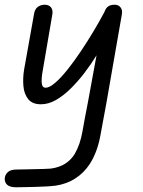

<svg xmlns="http://www.w3.org/2000/svg" viewBox="-94 -436 606 812"><path d="M-74 321Q-74 305 -62 293Q-50 281 -24 281Q-15 281 4.5 280.5Q24 280 47.5 279.5Q71 279 91.5 278.5Q112 278 121 277Q157 272 182 256Q207 240 222 215Q245 176 255 118.5Q265 61 277 1L348 -386Q353 -401 363 -408.5Q373 -416 391 -416Q407 -416 416 -404.5Q425 -393 421 -373L355 5Q342 77 329.5 142.5Q317 208 286 257Q262 294 225.5 318Q189 342 142 349Q127 351 103 352.5Q79 354 52.5 354.5Q26 355 4.5 355.5Q-17 356 -25 356Q-51 356 -62.5 346.5Q-74 337 -74 321ZM79 5Q43 5 25.5 -16.5Q8 -38 5 -72Q2 -106 8 -142L50 -377Q53 -397 65.5 -406.5Q78 -416 95 -416Q113 -416 122 -404.5Q131 -393 127 -373L87 -139Q84 -124 82.5 -106.5Q81 -89 84 -77Q87 -65 99 -65Q115 -65 139 -85.5Q163 -106 191 -141Q219 -176 247.5 -218.5Q276 -261 302 -304.5Q328 -348 348 -386L357 -275Q338 -241 314.5 -202.5Q291 -164 263 -127.5Q235 -91 204.5 -61Q174 -31 142.5 -13Q111 5 79 5Z"/></svg>

Font: Edu QLD Beginner Medium
Style: Regular
Weight: 500
Designer: Tina and Corey Anderson
Foundry: Google for Education
Version: Version 1.003